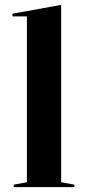

<svg xmlns="http://www.w3.org/2000/svg" viewBox="-20 -765 352 785"><path d="M230 -20 284 -10V0H36V-10L90 -20V-698H31V-709L230 -745Z"/></svg>

Font: Kalnia Thin Medium
Style: Regular
Weight: 500
Version: Version 1.105